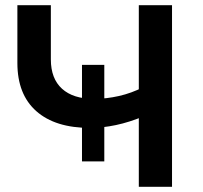

<svg xmlns="http://www.w3.org/2000/svg" viewBox="-20 -720 782 740"><path d="M296 -98V-470H382V-98ZM534 -272Q479 -249 427 -238Q375 -227 327 -227Q193 -227 120 -291.5Q47 -356 47 -477V-700H176V-491Q176 -417 219 -378Q262 -339 342 -339Q390 -339 438.5 -350Q487 -361 532 -384ZM515 0V-700H643V0Z"/></svg>

Font: MOST Montserrat SemiBold
Style: Regular
Weight: 600
Designer: Julieta Ulanovsky
Foundry: Julieta Ulanovsky
Version: Version 8.000;March 11, 2024;FontCreator 15.0.0.2926 64-bit